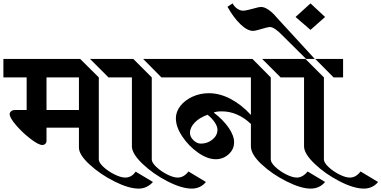

<svg xmlns="http://www.w3.org/2000/svg" viewBox="-34 -1036 2247 1131"><path d="M548 -580V-97Q548 -78 575.5 -52.5Q603 -27 640.5 -8.5Q678 10 704 10Q741 10 765 -25L867 36Q850 55 828.5 65Q807 75 783 75Q724 75 639.5 32.5Q555 -10 493 -67.5Q431 -125 431 -166V-284H240V-207Q240 -196 233 -189Q226 -182 215 -182Q193 -182 146 -218Q99 -254 61 -298Q23 -342 23 -364Q23 -374 32 -381Q41 -388 55 -388H123V-580H-14V-689H438ZM660 -580H605L496 -689H660ZM240 -580V-388H431V-580Z M633 -689H751L860 -580V-97Q860 -78 887 -52.5Q914 -27 950.5 -8.5Q987 10 1013 10Q1049 10 1076 -26L1179 36Q1164 55 1142.5 65Q1121 75 1096 75Q1036 75 951.5 31.5Q867 -12 805 -71.5Q743 -131 743 -174V-580H633ZM809 -689H973V-580H917Z M945 -689H1453L1561 -580V-97Q1561 -78 1588 -52.5Q1615 -27 1652 -8.5Q1689 10 1715 10Q1732 10 1748.5 0.5Q1765 -9 1778 -26L1881 36Q1848 75 1796 75Q1739 75 1654 32.5Q1569 -10 1506.5 -68.5Q1444 -127 1444 -174V-306Q1365 -380 1273 -380Q1239 -380 1225 -373Q1281 -330 1313 -283.5Q1345 -237 1345 -198Q1345 -156 1312.5 -127Q1280 -98 1237 -98Q1188 -98 1132.5 -137Q1077 -176 1039.5 -232.5Q1002 -289 1002 -339Q1002 -378 1028.5 -412Q1055 -446 1100 -466.5Q1145 -487 1196 -487Q1260 -487 1324 -453.5Q1388 -420 1444 -359V-580H945ZM1510 -689H1674V-580H1619ZM1247 -272Q1247 -291 1231.5 -314.5Q1216 -338 1189 -360Q1142 -344 1113.5 -314.5Q1085 -285 1085 -253Q1085 -230 1105.5 -210Q1126 -190 1149 -190Q1188 -190 1217.5 -214Q1247 -238 1247 -272Z M1398 -973Q1410 -973 1429 -978Q1448 -983 1453 -984Q1490 -995 1505 -995Q1523 -995 1547 -979Q1571 -963 1596 -933L1820 -689H1769L1633 -824Q1583 -877 1555 -877Q1545 -877 1505 -865Q1499 -863 1482 -858.5Q1465 -854 1457 -854Q1423 -854 1382.5 -893Q1342 -932 1306 -996L1336 -1016Q1347 -996 1364 -984.5Q1381 -973 1398 -973ZM1795 -1016 1881 -936 1795 -860 1707 -936ZM1647 -689H1765L1874 -580V-97Q1874 -78 1901 -52.5Q1928 -27 1964.5 -8.5Q2001 10 2027 10Q2063 10 2090 -26L2193 36Q2178 55 2156.5 65Q2135 75 2110 75Q2050 75 1965.5 31.5Q1881 -12 1819 -71.5Q1757 -131 1757 -174V-580H1647ZM1823 -689H1987V-580H1931Z"/></svg>

Font: Amita
Style: Bold
Weight: 700
Designer: Eduardo Rodriguez Tunni, Modular Infotech, Brian J. Bonislawsky
Foundry: Eduardo Rodriguez Tunni, Modular Infotech, Brian J. Bonislawsky
Version: Version 1.003